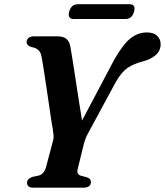

<svg xmlns="http://www.w3.org/2000/svg" viewBox="-20 -868 763 888"><path d="M400.5 -26.5Q400.5 0 364.5 0H134Q105 0 105 -23Q105 -41.5 130.5 -50L157 -55.5Q182.5 -61.5 192.5 -93.5L224.5 -214.5Q229 -229 227.5 -244.5Q226 -260 223.5 -275.5Q220.5 -289 215.5 -323.2Q210.5 -357.5 204 -401.5Q197.5 -445.5 191 -489.2Q184.5 -533 179 -566.8Q173.5 -600.5 170.5 -613Q163 -644 127 -650Q103.5 -656.5 103 -673.5Q103 -685 112 -692.5Q121 -700 137.5 -700H244Q272 -700 286 -689.2Q300 -678.5 305 -654.5Q308 -638.5 314.5 -598.2Q321 -558 328.8 -506Q336.5 -454 344.8 -402Q353 -350 359.5 -310.5L507.5 -590.5Q548.5 -663 583.5 -690.5Q618.5 -718 659 -718Q690.5 -718 706.8 -702.5Q723 -687 723 -663.5Q723 -605.5 636 -582.5Q599 -573 571.2 -554.8Q543.5 -536.5 516.5 -490.5L390.5 -257.5Q381 -241 376.5 -229.2Q372 -217.5 369 -207L340 -89Q332 -61.5 355 -55L380.5 -48.5Q392.5 -44 396.5 -38.8Q400.5 -33.5 400.5 -26.5ZM300 -814Q309.5 -848.5 341 -848.5H579Q609.5 -848.5 600 -814.5Q591 -780 559.5 -780H321.5Q291 -780 300 -814Z"/></svg>

Font: Fraunces 9pt SemiBold
Style: Italic
Weight: 600
Italic angle: -16°
Version: Version 1.000;[b76b70a41]